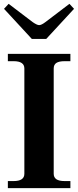

<svg xmlns="http://www.w3.org/2000/svg" viewBox="-20 -981 409 1001"><path d="M1 -935 25 -961 150 -866Q173 -850 184 -850Q196 -850 217 -866L342 -961L366 -935L221 -778H146ZM21 -37H51Q107 -37 107 -75V-624Q107 -662 51 -662H21V-700H347V-662H317Q288 -662 274 -653Q260 -644 260 -624V-75Q260 -56 274 -46.5Q288 -37 317 -37H347V0H21Z"/></svg>

Font: Taviraj DemiBold
Style: Regular
Weight: 600
Designer: Katatrad Team
Foundry: CadsonDemak
Version: Version 1.030